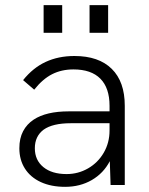

<svg xmlns="http://www.w3.org/2000/svg" viewBox="-20 -717 576 744"><path d="M405.5 -92.5Q381 -45.5 335.5 -19.2Q290 7 232.5 7Q178 7 138 -11.5Q98 -30 76.5 -63.8Q55 -97.5 55 -142.5Q55 -181 69.5 -208.5Q84 -236 110.5 -253.5Q159 -285.5 246.5 -285.5H404.5V-307Q404.5 -376 369 -412Q333.5 -448 264.5 -448Q218.5 -448 182 -429.5Q145.5 -411 112.5 -369.5L69.5 -406.5Q108 -454.5 157.2 -477.2Q206.5 -500 268.5 -500Q362.5 -500 413 -450.2Q463.5 -400.5 463.5 -307V0H408.5ZM238 -42.5Q283 -42.5 321.2 -64.5Q359.5 -86.5 382 -125.2Q404.5 -164 404.5 -211.5V-239.5H254.5Q184 -239.5 149 -214.5Q115 -189 115 -142.5Q115 -96.5 148 -69.5Q181 -42.5 238 -42.5ZM327 -697H399V-590H327ZM149 -697H221V-590H149Z"/></svg>

Font: HK Grotesk Light
Style: Regular
Weight: 300
Designer: Alfredo Marco Pradil
Foundry: Hanken Design Co.
Version: Version 3.001